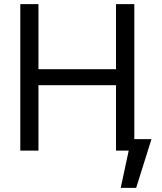

<svg xmlns="http://www.w3.org/2000/svg" viewBox="-20 -727 784 927"><path d="M78 -707.2H165.7V-393H540.1V-707.2H628.5V0H540.1V-315.6H165.7V0H78ZM637.4 180.2H562.8L613.3 -55.2H711.3Z"/></svg>

Font: Pretendard Variable
Style: Regular
Weight: 400
Designer: Base glyphs from Inter by Rasmus Andersson; Hangul glyphs from Noto Sans CJK(Source Han Sans) by Jang Soo-young and Kang
Foundry: Kil Hyung-jin
Version: Version 1.100;FEAKit 1.0